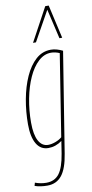

<svg xmlns="http://www.w3.org/2000/svg" viewBox="-113 -832 526 1095"><g transform="rotate(-10 150.5 -285.0)"><path d="M-4 209 1 191Q33 203 66 203Q114 203 140.5 168.5Q167 134 180 54L191 -17Q154 10 112 10Q67 10 43.5 -30Q20 -70 20 -143Q20 -217 33 -287.5Q46 -358 71.5 -415Q97 -472 134.5 -506Q172 -540 222 -540Q239 -540 256.5 -535Q274 -530 290 -522L197 58Q184 142 153 181Q122 220 69 220Q28 220 -4 209ZM269 -512Q258 -517 245.5 -520Q233 -523 220 -523Q180 -523 146.5 -492Q113 -461 89 -408Q65 -355 52 -288Q39 -221 39 -150Q39 -80 58.5 -44Q78 -8 114 -8Q133 -8 156 -16.5Q179 -25 194 -38ZM129 -596 234 -790H254L298 -596H282L242 -768L146 -596Z"/></g></svg>

Font: Georama Condensed Thin
Style: Italic
Weight: 100
Width: 3
Italic angle: -9°
Designer: Jean-Baptiste Levee
Foundry: Production Type
Version: Version 1.000